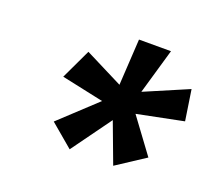

<svg xmlns="http://www.w3.org/2000/svg" viewBox="-83 -811 741 660"><g transform="rotate(20 287.5 -481.0)"><path d="M227 -264 143 -335 275 -458 121 -491 173 -601 312 -531 322 -700H439L391 -534L550 -602L567 -490L398 -456L491 -330L387 -262L332 -409Z"/></g></svg>

Font: Von Semi
Style: Italic
Weight: 600
Version: Version 4.000; ttfautohint (v1.8.4.7-5d5b)